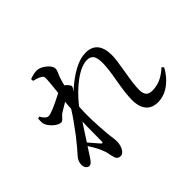

<svg xmlns="http://www.w3.org/2000/svg" viewBox="-179 -1031 1318 1318"><g transform="rotate(-45 480.0 -372.0)"><path d="M309 40C338 40 362 -4 362 -51C362 -62 360 -78 357 -101C355 -114 354 -125 353 -132V-134C344 -244 341 -330 346 -391L347 -404C391 -459 436 -503 481 -536C531 -573 575 -591 612 -591C634 -591 650 -583 660 -568C669 -553 673 -531 673 -500C673 -465 667 -413 654 -344C641 -271 635 -215 635 -177C635 -132 646 -97 667 -73C687 -51 715 -40 751 -40C794 -40 834 -55 872 -85C903 -110 929 -141 950 -180L938 -194C911 -169 885 -152 861 -141C836 -130 809 -124 780 -124C737 -124 719 -145 719 -194C719 -229 726 -283 739 -356C750 -419 756 -464 756 -491C756 -586 717 -633 639 -633C569 -633 485 -588 388 -499L390 -501C404 -517 411 -529 411 -537C411 -546 394 -566 378 -578C383 -599 389 -618 394 -634C397 -643 401 -654 407 -666C414 -681 417 -692 417 -701C417 -718 406 -736 383 -755C360 -774 337 -784 314 -784C297 -784 274 -779 247 -769L248 -751C270 -746 288 -740 302 -732C319 -724 323 -718 323 -698C323 -685 320 -654 315 -604C313 -589 312 -578 311 -570C227 -526 174 -504 153 -504C136 -504 120 -519 104 -548L89 -543C88 -520 88 -503 91 -493C97 -474 110 -456 129 -439C149 -421 167 -412 184 -412C191 -412 200 -418 211 -431C219 -440 226 -447 231 -451C233 -452 236 -454 239 -456C266 -473 287 -485 302 -494C301 -487 300 -476 299 -461C298 -448 298 -437 297 -430C268 -384 232 -333 190 -278C153 -231 123 -195 100 -170C83 -151 75 -131 75 -109C75 -82 90 -64 109 -64C118 -65 126 -69 133 -77C138 -82 145 -91 154 -105L196 -170C222 -130 240 -97 249 -71C256 -55 262 -32 267 -3L268 -1C272 26 286 40 309 40ZM271 -120C266 -125 252 -141 231 -166C222 -177 215 -186 210 -191C246 -246 273 -287 290 -314C289 -283 288 -239 288 -183C288 -156 288 -137 288 -128C288 -110 282 -107 271 -120Z"/></g></svg>

Font: AllPunType SemiBold
Style: Regular
Weight: 600
Version: 1.0